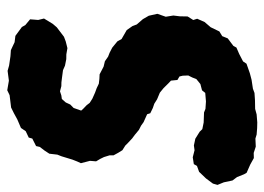

<svg xmlns="http://www.w3.org/2000/svg" viewBox="-146 -604 741 538"><g transform="rotate(-90 225.0 -334.5)"><path d="M135.4 15 117.4 13.6 106.4 10.2 83.6 11.2 66 5.4 51.6 5.8 33.2 -4.4 10.4 -14.4 6.2 -21.6 -1.6 -41.2 -11.2 -54 -16.4 -78.4 -23.6 -96 -20 -108.8 -5.4 -128.4 13 -147.6 29.6 -153.6 34.6 -162.4 53.8 -165.4 73.6 -160.4 87 -162.2 105.8 -158.2 125.4 -146 132.6 -138.6 151.2 -134.8 179.4 -133.8 189.4 -129.8 210.2 -128.4 234.2 -130.4 241.4 -139.4 259 -144 273 -155.4 277.4 -166.8 283 -178 282.4 -193.4 280.2 -202.6 270.4 -208.4 268.6 -226.4 261.4 -233.2 247.6 -247.2 234.8 -257.6 216.2 -265.4 203.8 -273.2 192 -277.2 177.2 -284.4 174.4 -293.2 152.2 -303.2 142.4 -310.2 130.6 -316.2 116.6 -327.8 106.6 -335.2 94.4 -346.6 86.6 -354.4 73.6 -362.6 66.4 -374.2 59.2 -387.4V-398.6L54.4 -414.2L49.2 -424.8L42.4 -436.2L43.8 -453.4L37.2 -478.8L42 -489.2L47.2 -502.4L56.6 -533.2L61.2 -544.8L63.8 -567.2L72.4 -580.4L82.8 -594L85.2 -604.4L106.2 -615L109 -625L126.8 -633.4L136 -646.8L159.8 -657L177.4 -666.6L193.2 -674.4L203.2 -675.6L227.8 -678.6L241.6 -685.2L268.4 -680.6L296 -684.2L311 -680L337 -676.2L354 -675L364.8 -670L376.2 -664.6L394 -662.4L418.8 -644.2L424.2 -634.6L440.4 -621.2L438.6 -598.4L442.6 -582.2L427.6 -557.6L418 -546.4L391.4 -526.2L378 -521.2L359.6 -516.6L342.2 -519.6L328.8 -519.8L310.6 -523.4L297.8 -529L276.6 -531.8L263.6 -533.4L253.2 -533.6L238.6 -537.4L227 -533.6L217.2 -532.2L207.4 -521.2L201.6 -508.6L192 -499.2L184.6 -478L189.8 -472.2L199.8 -462.6L206.2 -454.2L217.8 -446.8L234.8 -439.2L247.4 -434.6L260 -428.6L273.6 -427L286.2 -426.4L307.8 -415.2L322.8 -411.6L335.8 -402.6L346.6 -398.4L361 -391L378.6 -376.6L385.2 -364.8L410.2 -350.4L421.4 -334.4L426 -322.2L440.8 -305.2L450.4 -288.6L455.8 -264.6L447.6 -241L451 -219.8L448.8 -201.6L448.4 -179.8L438.4 -164L442 -153L432.8 -132.2L418.2 -115.2L406.4 -90.8L393.2 -82.8L387 -67.4L366 -51.6L361.2 -43L343.2 -35.2L322.4 -24.4L316 -14.8L289.2 -5.4L271 -0.6L246 3.2L234 7.6L213.2 9L189.4 9.4L174 13.6L151.4 15.4Z"/></g></svg>

Font: Winky Rough
Style: Italic
Weight: 400
Italic angle: -8.97852°
Designer: Simon Atzbach
Foundry: typofactur
Version: Version 1.206